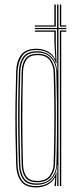

<svg xmlns="http://www.w3.org/2000/svg" viewBox="-20 -820 317 846"><path d="M139.2 5.8Q92.8 5.8 72.9 -20.9Q53 -47.5 51.2 -94Q49 -165 48.1 -231.2Q47.2 -297.5 48.1 -364.6Q49 -431.8 51.2 -505Q53 -551.8 73.4 -578.5Q93.8 -605.2 140.8 -605.2Q167 -605.2 189.6 -593.9Q212.2 -582.5 222.5 -560H224L219.5 -634.8V-680.2H134V-685.8H225.8V-623.2L229.2 -541.2H226.8Q218 -571 195 -585.2Q172 -599.5 141.5 -599.5Q94 -599.5 76.5 -571.8Q59 -544 57.5 -505Q55 -432.8 54.2 -366.2Q53.5 -299.8 54.4 -233.1Q55.2 -166.5 57.5 -94Q58.8 -52.5 76.8 -26.2Q94.8 0 140 0Q174.5 0 198 -17.4Q221.5 -34.8 227.8 -60.8H229.2L226.5 0H220.5L220.8 -5.2L223.2 -37.8H221.8Q211.5 -17.8 189.5 -6Q167.5 5.8 139.2 5.8ZM243.8 0V-685.8H272.2V-680.2H249.8V0ZM231.8 0 233 -91.5H231.5Q229.2 -52.2 204.8 -29Q180.2 -5.8 141 -5.8Q99.5 -5.8 82.2 -29.8Q65 -53.8 63.5 -94Q61 -170 60.2 -236Q59.5 -302 60.2 -367.1Q61 -432.2 63.5 -505.5Q64.8 -544.5 82.4 -569.2Q100 -594 143 -594Q182 -594 205.4 -570.6Q228.8 -547.2 231.2 -508.8H232.8L231.5 -609V-691.5H134V-697H231.5V-800H237.5V-697H272.2V-691.5H237.5V0ZM142.8 -11.5Q173.2 -11.5 191.9 -24.4Q210.5 -37.2 219.4 -56.8Q228.2 -76.2 228.5 -95.5Q230.5 -168.5 231 -235.4Q231.5 -302.2 230.9 -368.4Q230.2 -434.5 228.2 -504.2Q227.8 -523 219.4 -542.5Q211 -562 192.6 -575.2Q174.2 -588.5 143.8 -588.5Q102.5 -588.5 86.5 -564.5Q70.5 -540.5 69.5 -504.8Q67.2 -432 66.5 -365.8Q65.8 -299.5 66.5 -233.2Q67.2 -167 69.5 -94Q70.8 -56.8 86.6 -34.1Q102.5 -11.5 142.8 -11.5ZM143.5 -17Q106.8 -17 91.8 -38.1Q76.8 -59.2 75.5 -94Q73.2 -173.2 72.5 -240Q71.8 -306.8 72.6 -370.9Q73.5 -435 75.5 -505.5Q76.8 -541 92.5 -562Q108.2 -583 144.5 -583Q187.5 -583 204.6 -557.1Q221.8 -531.2 222.5 -504Q224.8 -434 225.5 -368.4Q226.2 -302.8 225.5 -235.9Q224.8 -169 222.5 -95.8Q221.8 -67 203.8 -42Q185.8 -17 143.5 -17ZM143.8 -22.8Q182.8 -22.8 199.1 -46Q215.5 -69.2 216.2 -95.8Q218.5 -169.8 219.2 -237.1Q220 -304.5 219.2 -370Q218.5 -435.5 216.2 -504Q215.5 -530.2 199.6 -553.8Q183.8 -577.2 144.8 -577.2Q111.5 -577.2 97.1 -557.6Q82.8 -538 81.5 -504.5Q78.5 -403 78.4 -303.5Q78.2 -204 81.5 -95Q82.8 -61.8 96.6 -42.2Q110.5 -22.8 143.8 -22.8ZM134 -702.8V-708.2H219.5V-800H225.8V-702.8ZM243.8 -702.8V-800H249.8V-708.2H272.2V-702.8Z"/></svg>

Font: Big Shoulders Inline Display Thin ExtraLight
Style: Regular
Weight: 250
Version: Version 2.002